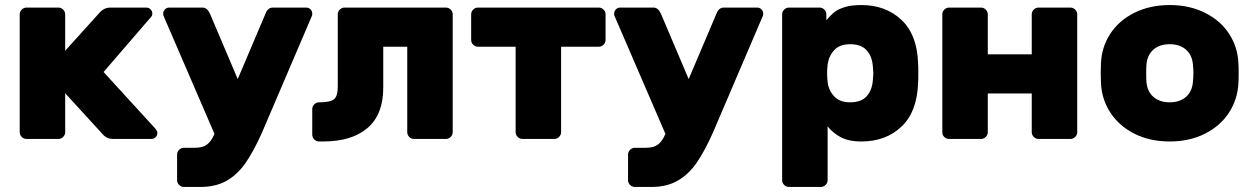

<svg xmlns="http://www.w3.org/2000/svg" viewBox="-20 -550 4958 760"><path d="M377 -503Q394 -520 416 -520H559Q569 -520 576 -513Q583 -506 583 -496Q583 -491 581 -487Q579 -483 572 -476L390 -265L593 -43Q603 -32 603 -24Q603 -14 596 -7Q589 0 579 0H429Q403 0 388 -17L238 -181V-27Q238 -16 230 -8Q222 0 211 0H85Q74 0 66 -8Q58 -16 58 -27V-493Q58 -504 66 -512Q74 -520 85 -520H211Q222 -520 230 -512Q238 -504 238 -493V-349Z M626 -496Q626 -506 633 -513Q640 -520 650 -520H782Q800 -520 811 -496L921 -237L1031 -496Q1040 -520 1060 -520H1192Q1202 -520 1209 -513Q1216 -506 1216 -496Q1216 -491 1215 -488L1017 -25Q984 49 952 95Q920 141 877 165.5Q834 190 773 190H708Q697 190 689 182Q681 174 681 163V62Q681 51 689 43Q697 35 708 35H751Q782 35 799 22.5Q816 10 829 -20L627 -488Q626 -491 626 -496Z M1497 -202Q1497 -97 1435 -43.5Q1373 10 1259 10H1243Q1232 10 1224 2Q1216 -6 1216 -17V-118Q1216 -129 1224 -137Q1232 -145 1243 -145Q1287 -145 1302 -157Q1317 -169 1317 -207V-493Q1317 -504 1325 -512Q1333 -520 1344 -520H1745Q1756 -520 1764 -512Q1772 -504 1772 -493V-27Q1772 -16 1764 -8Q1756 0 1745 0H1619Q1608 0 1600 -8Q1592 -16 1592 -27V-365H1497Z M2377 -493V-392Q2377 -381 2369 -373Q2361 -365 2350 -365H2201V-27Q2201 -16 2193 -8Q2185 0 2174 0H2048Q2037 0 2029 -8Q2021 -16 2021 -27V-365H1872Q1861 -365 1853 -373Q1845 -381 1845 -392V-493Q1845 -504 1853 -512Q1861 -520 1872 -520H2350Q2361 -520 2369 -512Q2377 -504 2377 -493Z M2411 -496Q2411 -506 2418 -513Q2425 -520 2435 -520H2567Q2585 -520 2596 -496L2706 -237L2816 -496Q2825 -520 2845 -520H2977Q2987 -520 2994 -513Q3001 -506 3001 -496Q3001 -491 3000 -488L2802 -25Q2769 49 2737 95Q2705 141 2662 165.5Q2619 190 2558 190H2493Q2482 190 2474 182Q2466 174 2466 163V62Q2466 51 2474 43Q2482 35 2493 35H2536Q2567 35 2584 22.5Q2601 10 2614 -20L2412 -488Q2411 -491 2411 -496Z M3256 163Q3256 174 3248 182Q3240 190 3229 190H3103Q3092 190 3084 182Q3076 174 3076 163V-493Q3076 -504 3084 -512Q3092 -520 3103 -520H3224Q3235 -520 3243 -512Q3251 -504 3251 -493V-470Q3267 -489 3281.5 -501Q3296 -513 3322.5 -521.5Q3349 -530 3390 -530Q3485 -530 3547.5 -472Q3610 -414 3614 -301Q3615 -291 3615 -261Q3615 -230 3614 -220Q3610 -107 3548 -48.5Q3486 10 3390 10Q3338 10 3306 -8Q3274 -26 3256 -50ZM3345 -375Q3304 -375 3282.5 -352Q3261 -329 3256 -295Q3254 -275 3254 -260Q3254 -245 3256 -225Q3260 -192 3282 -168.5Q3304 -145 3345 -145Q3389 -145 3410.5 -169Q3432 -193 3435 -232Q3437 -252 3437 -260Q3437 -268 3435 -288Q3432 -327 3410.5 -351Q3389 -375 3345 -375Z M4244 -493V-27Q4244 -16 4236 -8Q4228 0 4217 0H4091Q4080 0 4072 -8Q4064 -16 4064 -27V-180H3890V-27Q3890 -16 3882 -8Q3874 0 3863 0H3737Q3726 0 3718 -7.5Q3710 -15 3710 -27V-493Q3710 -504 3718 -512Q3726 -520 3737 -520H3863Q3874 -520 3882 -512Q3890 -504 3890 -493V-335H4064V-493Q4064 -504 4072 -512Q4080 -520 4091 -520H4217Q4228 -520 4236 -512Q4244 -504 4244 -493Z M4610 10Q4531 10 4470 -21Q4409 -52 4375 -104.5Q4341 -157 4338 -221L4337 -260L4338 -298Q4340 -362 4374 -415Q4408 -468 4469.5 -499Q4531 -530 4610 -530Q4689 -530 4750.5 -499Q4812 -468 4846 -415Q4880 -362 4882 -298Q4883 -288 4883 -260Q4883 -231 4882 -221Q4879 -157 4845 -104.5Q4811 -52 4750 -21Q4689 10 4610 10ZM4702 -226Q4704 -246 4704 -260Q4704 -274 4702 -294Q4699 -332 4674.5 -353.5Q4650 -375 4610 -375Q4570 -375 4545.5 -353.5Q4521 -332 4518 -294Q4517 -284 4517 -260Q4517 -236 4518 -226Q4521 -188 4545.5 -166.5Q4570 -145 4610 -145Q4650 -145 4674.5 -166.5Q4699 -188 4702 -226Z"/></svg>

Font: Rubik
Style: Regular
Weight: 700
Designer: Hubert & Fischer
Foundry: Hubert & Fischer
Version: Version 1.100